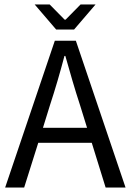

<svg xmlns="http://www.w3.org/2000/svg" viewBox="-20 -838 584 858"><path d="M369 -267 338 -367Q320 -422 304 -476.5Q288 -531 272 -588H268Q253 -531 237 -476.5Q221 -422 203 -367L172 -267ZM390 -200H151L88 0H3L225 -656H319L541 0H452ZM407 -818 311 -706H231L135 -818H202L269 -750H273L340 -818Z"/></svg>

Font: Myanmar Sanpya
Style: Regular
Weight: 400
Designer: Danh Hong
Foundry: Google Inc.
Version: Version 2.00 November 22, 2015